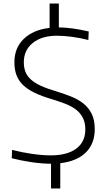

<svg xmlns="http://www.w3.org/2000/svg" viewBox="-20 -910 595 1080"><path d="M267 11Q219 11 159.5 2.5Q100 -6 46 -20L48 -67Q101 -53 160 -44.5Q219 -36 265 -36Q358 -36 409 -74Q460 -112 460 -182Q460 -221 445.5 -248.5Q431 -276 405.5 -295Q380 -314 345.5 -327Q311 -340 272 -352Q214 -369 174 -388.5Q134 -408 109 -432.5Q84 -457 72.5 -488Q61 -519 61 -560Q61 -641 114.5 -692Q168 -743 259 -753V-890H311V-756Q384 -755 479 -733L477 -685Q430 -697 384 -703Q338 -709 300 -709Q215 -709 164.5 -668.5Q114 -628 114 -560Q114 -530 123 -506.5Q132 -483 153 -463.5Q174 -444 208.5 -428Q243 -412 294 -397Q340 -383 380 -367Q420 -351 449.5 -327.5Q479 -304 496 -269.5Q513 -235 513 -184Q513 -102 463 -52.5Q413 -3 319 8V150H267V11Z"/></svg>

Font: Encode Sans Normal
Style: ExtraLight
Weight: 200
Designer: Pablo Impallari, Andres Torresi
Foundry: Pablo Impallari, Andres Torresi
Version: Version 1.000; ttfautohint (v1.00) -l 8 -r 50 -G 200 -x 14 -